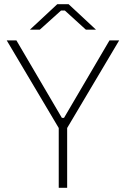

<svg xmlns="http://www.w3.org/2000/svg" viewBox="-20 -892 598 912"><path d="M122 -751H169L270 -842H288L388 -751H436L306 -872H252ZM259 0H299V-284L546 -700H500L284 -332H274L58 -700H12L259 -284Z"/></svg>

Font: Fixel Text ExtraLight
Style: Regular
Weight: 200
Width: 4
Designer: AlfaBravo + MacPaw
Foundry: Kyrylo Tkachov, Marchela Mozhyna, Serhii Makarenko, Maria Weinstein, Zakhar Kryvoshyya
Version: Version 1.211